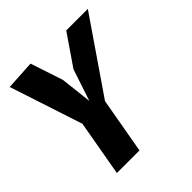

<svg xmlns="http://www.w3.org/2000/svg" viewBox="-202 -907 1054 1054"><g transform="rotate(-45 325.0 -380.0)"><path d="M259 -571.5 196.5 -760 25 -750 164.5 -325 107 0H282.5L340 -325L631.5 -750H464L341.5 -571.5L280 -386.5Z"/></g></svg>

Font: B612
Style: Regular
Weight: 700
Italic angle: -10°
Designer: Nicolas Chauveau, Thomas Paillot, Jonathan Favre-Lamarine, Jean-Luc Vinot
Foundry: AIRBUS
Version: Version 1.008